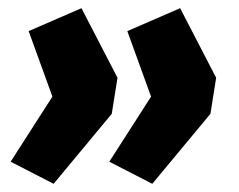

<svg xmlns="http://www.w3.org/2000/svg" viewBox="-20 -502 584 469"><path d="M111 -53 6 -107 108 -266 50 -426 179 -482 267 -312 253 -224ZM352 -53 247 -107 349 -266 291 -426 420 -482 508 -312 494 -224Z"/></svg>

Font: Nunito Sans 7pt SemiCondensed Black
Style: Italic
Weight: 900
Width: 4
Italic angle: -9°
Designer: Vernon Adams
Foundry: Vernon Adams
Version: Version 3.101;gftools[0.9.27]